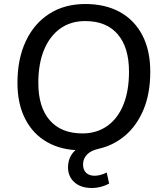

<svg xmlns="http://www.w3.org/2000/svg" viewBox="-20 -741 819 957"><path d="M474 0Q433 9 413.5 29.5Q394 50 394 78Q394 106 409.5 120.5Q425 135 452 135Q465 135 480.5 131Q496 127 512 119L524 174Q506 184 483.5 190Q461 196 437 196Q383 196 351 167.5Q319 139 319 93Q319 58 335.5 31.5Q352 5 383 -11L384 8Q287 8 216 -32Q145 -72 106 -147.5Q67 -223 67 -328Q67 -447 108.5 -535.5Q150 -624 226 -672.5Q302 -721 405 -721Q506 -721 578.5 -680.5Q651 -640 690 -564.5Q729 -489 729 -384Q729 -275 695.5 -195Q662 -115 604.5 -66Q547 -17 474 0ZM391 -76Q462 -76 514.5 -113Q567 -150 595 -219Q623 -288 623 -384Q623 -505 566.5 -570.5Q510 -636 405 -636Q332 -636 280 -598.5Q228 -561 199.5 -492.5Q171 -424 171 -327Q171 -207 228 -141.5Q285 -76 391 -76Z"/></svg>

Font: Muli SemiBold
Style: Italic
Weight: 600
Italic angle: -4.541°
Designer: Vernon Adams
Foundry: Vernon Adams
Version: Version 2.100; ttfautohint (v1.8.1.43-b0c9)